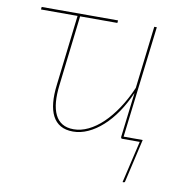

<svg xmlns="http://www.w3.org/2000/svg" viewBox="-77 -561 765 812"><g transform="rotate(10 306.0 -155.0)"><path d="M37 -490H365L364 -479H204L168.5 -178Q163.5 -137 166.2 -104.8Q169 -72.5 180 -50Q191 -27.5 210.5 -15.8Q230 -4 259.5 -4Q290.5 -4 322.2 -19.2Q354 -34.5 383.8 -63Q413.5 -91.5 440.2 -131.8Q467 -172 488.5 -222L520.5 -490H531.5L473.5 -10H555.5L513 174.5Q512.5 180 507 180H502.5L544.5 0H469.5Q465.5 0 464.5 -2.2Q463.5 -4.5 463.5 -7L486.5 -197V-199.5Q466.5 -153 440.5 -115Q414.5 -77 384.5 -50Q354.5 -23 322.5 -8.5Q290.5 6 258.5 6Q226.5 6 204.8 -6.5Q183 -19 170.8 -42.5Q158.5 -66 155.2 -100.2Q152 -134.5 157.5 -178L193 -479H36Z"/></g></svg>

Font: Lato Hairline
Style: Italic
Weight: 100
Italic angle: -7°
Designer: Lukasz Dziedzic
Foundry: tyPoland Lukasz Dziedzic
Version: Version 2.007; 2014-02-27